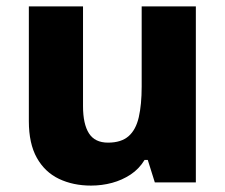

<svg xmlns="http://www.w3.org/2000/svg" viewBox="-20 -569 703 599"><path d="M591 -549V0H463L441 -70H431Q414 -42 387.5 -24.5Q361 -7 329.5 1.5Q298 10 264 10Q208 10 164 -11Q120 -32 95 -76.5Q70 -121 70 -191V-549H239V-238Q239 -182 257.5 -153Q276 -124 317 -124Q358 -124 381 -144Q404 -164 413 -203.5Q422 -243 422 -299V-549Z"/></svg>

Font: Noto Sans Thai ExtraBold
Style: Regular
Weight: 800
Version: Version 2.001